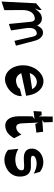

<svg xmlns="http://www.w3.org/2000/svg" viewBox="816 -1558 683 2414"><g transform="rotate(90 1157.0 -351.5)"><path d="M-30 -30 78 -65 77 -288C77 -357 95 -438 177 -448C205 -452 221 -433 225 -394L252 -122L333 -149L305 -335C296 -396 301 -464 366 -473C388 -476 404 -459 411 -424L464 -192L525 -211L463 -447C446 -512 407 -555 354 -551C316 -548 293 -521 276 -485L273 -478L268 -485C248 -519 217 -540 175 -537C126 -533 104 -505 78 -475L56 -450L76 -499V-535L-8 -464Z M772 -317C763 -157 874 -39 1000 -82C1108 -119 1164 -212 1159 -284L1065 -260C1058 -233 1015 -221 990 -215C943 -203 899 -223 877 -266L871 -278L1155 -339L1147 -382C1127 -490 1049 -563 964 -557C870 -550 779 -451 772 -317ZM869 -384 875 -398C893 -439 929 -468 971 -473C1010 -477 1045 -459 1064 -426L1071 -415Z M1347 -432 1448 -445 1413 -419 1412 -251C1412 -119 1477 -50 1581 -86C1642 -106 1678 -169 1688 -188L1641 -280C1633 -264 1610 -228 1571 -217C1525 -206 1504 -229 1501 -289L1492 -492L1510 -454L1618 -468L1607 -553L1460 -542L1489 -562L1485 -673H1416L1414 -498L1398 -535L1353 -532Z M1819 -420C1814 -331 1878 -310 1938 -310C1982 -309 2034 -318 2067 -312C2082 -309 2089 -305 2091 -290C2095 -252 2070 -225 2014 -210C1930 -188 1853 -223 1822 -241L1835 -112C1847 -102 1920 -40 2028 -77C2151 -119 2181 -213 2168 -296C2158 -358 2126 -383 2092 -393C2044 -407 1976 -392 1931 -402C1915 -406 1909 -410 1909 -421C1909 -447 1938 -464 1985 -470C2052 -477 2111 -448 2134 -434L2111 -513C2102 -520 2052 -560 1976 -555C1890 -549 1823 -491 1819 -420Z"/></g></svg>

Font: Charger Slice
Style: Regular
Weight: 400
Designer: Jasper
Foundry: Cannot Into Space Fonts
Version: Version 1.1